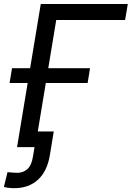

<svg xmlns="http://www.w3.org/2000/svg" viewBox="-30 -748 670 976"><path d="M619.6 -727.5 606 -646.5H255.9L148.9 0H56.6L177.2 -727.5ZM18.6 -326.2 31.2 -401.4H427.7L415.5 -326.2ZM43.5 208.5Q28.3 208.5 14.6 207Q1 205.6 -10.3 202.1L8.3 127Q21 128.4 33.7 129.4Q46.4 130.4 58.6 130.4Q88.4 130.4 109.4 111.3Q130.4 92.3 137.2 49.8L145.5 0H107.9L121.1 -79.6H243.2L223.6 40Q210 122.6 163.1 165.5Q116.2 208.5 43.5 208.5Z"/></svg>

Font: Inter 16pt
Style: Italic
Weight: 400
Italic angle: -9.3988°
Version: Version 4.001;git-66647c0bb